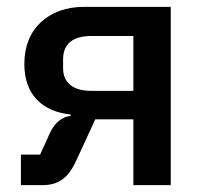

<svg xmlns="http://www.w3.org/2000/svg" viewBox="-20 -540 596 560"><path d="M41 -89H97L126 -153C140 -182 160 -199 186 -202V-206C101 -215 51 -266 51 -353C51 -405 68 -446 99 -475C130 -504 173 -520 225 -520H478V0H369V-192H258L203 -73C178 -17 147 0 103 0H41ZM369 -275V-435H246C195 -435 164 -414 164 -367V-341C164 -297 195 -275 246 -275Z"/></svg>

Font: Plexus Sans Medium
Style: Regular
Weight: 500
Version: Version 2.001;PS 002.001;hotconv 1.0.70;makeotf.lib2.5.58329